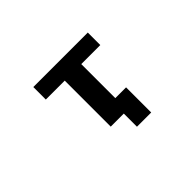

<svg xmlns="http://www.w3.org/2000/svg" viewBox="-110 -811 1219 1219"><g transform="rotate(-45 500.0 -201.0)"><path d="M673.8 -105.5V120.1H545.9V2H524.4H428.7V-411.1H258.8V-523.4H748V-411.1H577.1V-105.5Z"/></g></svg>

Font: GenEi Gothic M Regular
Style: Bold
Weight: 700
Designer: o_tamon (Modified); [Source Han Sans]
Ryoko NISHIZUKA  (kana & ideographs); Paul D. Hunt (Latin, Greek & Cyrillic); Wenl
Version: Version 1.1a;Original Version 1.004